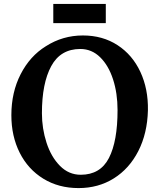

<svg xmlns="http://www.w3.org/2000/svg" viewBox="-20 -946 812 980"><path d="M38 0ZM520 -926V-828H252V-926ZM735 -383Q732 -265 686 -175Q640 -85 561 -35.5Q482 14 381 14Q279 14 201 -34Q123 -82 80.5 -166.5Q38 -251 38 -358Q38 -475 85.5 -567.5Q133 -660 214 -710Q300 -765 403 -765Q504 -765 580 -715.5Q656 -666 696.5 -579Q737 -492 735 -383ZM194 -368Q194 -290 217.5 -217.5Q241 -145 286 -99.5Q331 -54 392 -54Q492 -54 536 -139.5Q580 -225 580 -384Q580 -470 557 -541Q534 -612 491 -654Q448 -696 390 -696Q289 -696 241.5 -608.5Q194 -521 194 -368Z"/></svg>

Font: Martel ExtraBold
Style: Regular
Weight: 800
Designer: Dan Reynolds
Foundry: Dan Reynolds
Version: Version 1.001; ttfautohint (v1.1) -l 5 -r 5 -G 72 -x 0 -D la